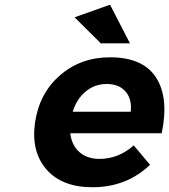

<svg xmlns="http://www.w3.org/2000/svg" viewBox="-20 -785 714 811"><path d="M127.9 -267.1Q146 -391.1 233.6 -467Q321.3 -543 444.8 -543Q584 -543 639.2 -457.5Q694.3 -372.1 663.1 -222.2H276.9Q282.7 -171.4 315.4 -142.6Q348.1 -113.8 399.9 -113.8Q480.5 -113.8 544.9 -170.9L613.8 -88.9Q514.6 5.9 370.1 5.9Q242.2 5.9 176.5 -69.1Q110.8 -144 127.9 -267.1ZM287.1 -313H532.2Q538.1 -366.2 510.5 -398.2Q482.9 -430.2 430.2 -430.2Q379.9 -430.2 341.8 -398.4Q303.7 -366.7 287.1 -313ZM294.9 -711.9 444.8 -765.1 528.8 -602.1H405.8Z"/></svg>

Font: Trueno SemiBold
Style: Italic
Weight: 600
Designer: Julieta Ulanovsky
Foundry: Julieta Ulanovsky
Version: Version 3.001b | FøM Fix